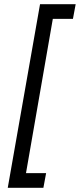

<svg xmlns="http://www.w3.org/2000/svg" viewBox="-20 -740 381 916"><path d="M17 156H187L200 86H104L232 -650H328L341 -720H171Z"/></svg>

Font: Fixel Display 20240404
Style: Italic
Weight: 400
Italic angle: -10°
Designer: AlfaBravo + MacPaw
Foundry: Kyrylo Tkachov, Marchela Mozhyna, Serhii Makarenko, Maria Weinstein, Zakhar Kryvoshyya
Version: Version 1.211;Glyphs 3.2 (3225)